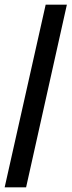

<svg xmlns="http://www.w3.org/2000/svg" viewBox="-20 -755 307 824"><path d="M0 49 176 -735H267L92 49Z"/></svg>

Font: Archivo ExtraCondensed
Style: Bold
Weight: 700
Width: 2
Designer: Hector Gatti
Foundry: Omnibus-Type
Version: Version 2.001